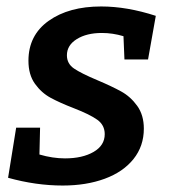

<svg xmlns="http://www.w3.org/2000/svg" viewBox="-20 -563 522 594"><path d="M187 -392Q187 -366 209 -351Q231 -336 281 -315Q326 -296 355 -280Q384 -264 404.5 -235.5Q425 -207 425 -165Q425 -111 393 -71Q361 -31 304 -10Q247 11 174 11Q91 11 5 -13L30 -168H104L102 -85Q143 -73 181 -73Q235 -73 269.5 -93Q304 -113 304 -148Q304 -176 281 -192.5Q258 -209 209 -228Q165 -245 136.5 -260.5Q108 -276 88 -304Q68 -332 68 -375Q68 -454 130.5 -498.5Q193 -543 293 -543Q373 -543 462 -514L438 -379H365L362 -451Q329 -461 295 -461Q248 -461 217.5 -442Q187 -423 187 -392Z"/></svg>

Font: Bitter Pro SemiBold
Style: Italic
Weight: 600
Italic angle: -9°
Designer: Sol Matas, and Bitter project Authors
Foundry: Sol Matas
Version: Version 1.010